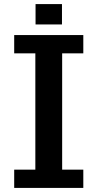

<svg xmlns="http://www.w3.org/2000/svg" viewBox="-20 -899 480 944"><path d="M284.7 -778.8H154.8V-878.9H284.7ZM49.8 -636.7V-726.6H389.6V-636.7H285.6V-64.9H389.6V24.9H49.8V-64.9H153.8V-636.7Z"/></svg>

Font: BIZ UDPGothic
Style: Bold
Weight: 700
Designer: TypeBank Co., Ltd.
Foundry: Morisawa Inc.
Version: Version 1.051